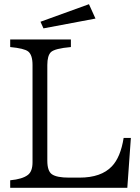

<svg xmlns="http://www.w3.org/2000/svg" viewBox="-20 -899 670 919"><path d="M28.8 -710H319.3V-673.8Q242.2 -667 223.6 -649.4Q206.5 -632.3 206.5 -587.9V-129.9Q206.5 -80.1 228.5 -64.9Q251.5 -48.8 310.5 -48.8H360.4Q464.4 -48.8 515.6 -103Q557.1 -146.5 571.8 -238.8H606.4L589.4 0H28.8V-36.1Q87.4 -41.5 113.8 -62Q135.7 -79.1 135.7 -122.1V-587.9Q135.7 -636.2 114.7 -652.8Q95.7 -667.5 28.8 -673.8ZM405.8 -878.9 437 -810.1 188 -763.2 173.8 -794.9Z"/></svg>

Font: BIZ UDPMincho
Style: Regular
Weight: 400
Designer: TypeBank Co., Ltd.
Foundry: Morisawa Inc.
Version: Version 1.06